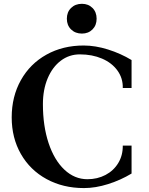

<svg xmlns="http://www.w3.org/2000/svg" viewBox="-20 -951 766 988"><path d="M40.2 -347Q40.2 -454.2 87.5 -538.6Q134.8 -623 219.3 -670Q303.8 -717 411 -716.8Q470.6 -716.8 535.9 -696.3Q601.2 -675.8 657 -642V-498.2H611.8Q613 -548.4 584.3 -588.1Q555.6 -627.8 504.9 -649.5Q454.2 -671.2 391 -671.2Q335.8 -671.2 292.8 -638.6Q249.8 -606 225.3 -547.9Q200.8 -489.8 200.8 -415Q200.8 -302.6 230 -214.8Q259.2 -127 311.4 -77.9Q363.6 -28.8 429.8 -28.8Q481.2 -28.8 522.9 -50.7Q564.6 -72.6 588.5 -112Q612.4 -151.4 611.8 -201.8H657V-58Q601.2 -24.2 536.3 -3.7Q471.4 16.8 412.2 16.8Q304.4 16.8 219.6 -29.5Q134.8 -75.8 87.5 -158.6Q40.2 -241.4 40.2 -347ZM324 -854.8Q324 -888.8 345.8 -910.1Q367.6 -931.4 401.6 -931.4Q434.6 -931.4 455.9 -910.1Q477.2 -888.8 477.2 -854.8Q477.2 -820.8 455.9 -799.5Q434.6 -778.2 401.6 -778.2Q367.6 -778.2 345.8 -799.5Q324 -820.8 324 -854.8Z"/></svg>

Font: Wittgenstein
Style: Regular
Weight: 400
Designer: Jörg Drees
Foundry: Jörg Drees
Version: Version 1.003;Glyphs 3.1.2 (3151)